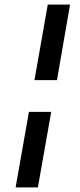

<svg xmlns="http://www.w3.org/2000/svg" viewBox="-20 -749 350 836"><path d="M130 -400 188 -729H285L228 -400ZM48 67 106 -262H203L145 67Z"/></svg>

Font: Hubot Sans Medium
Style: Italic
Weight: 500
Italic angle: -10°
Designer: Deni Anggara
Foundry: GitHub
Version: Version 1.001; ttfautohint (v1.8.4.7-5d5b);gftools[0.9.31]